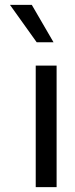

<svg xmlns="http://www.w3.org/2000/svg" viewBox="-20 -770 308 790"><path d="M21 -750H110.8L200.2 -596.2H130.9ZM127 -500H212.9V0H127Z"/></svg>

Font: ø
Style: ø
Weight: 400
Designer: Samuel Oakes
Foundry: Samuel Oakes
Version: Version 1.000;PS 001.000;hotconv 1.0.88;makeotf.lib2.5.64775